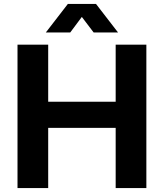

<svg xmlns="http://www.w3.org/2000/svg" viewBox="-20 -956 833 976"><path d="M69 0V-729H225V0ZM568 0V-729H724V0ZM192 -306V-439H601V-306ZM213 -791 325 -936H468L580 -791H456L396 -870L337 -791Z"/></svg>

Font: Mona Sans ExtraLight
Style: Bold
Weight: 700
Version: Version 2.000